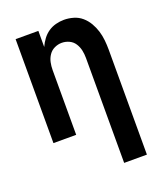

<svg xmlns="http://www.w3.org/2000/svg" viewBox="-138 -627 775 920"><g transform="rotate(-20 250.0 -166.5)"><path d="M335 205H451V-330Q451 -354 448.5 -378.5Q446 -403 439 -426Q432 -449 419.5 -470.5Q407 -492 388.5 -508Q370 -524 346 -531Q322 -538 298 -538Q277 -538 256 -532.5Q235 -527 217.5 -515Q200 -503 187 -485.5Q174 -468 165 -448V-530H49V0H165V-330Q165 -350 169 -369Q173 -388 184 -404.5Q195 -421 213 -429.5Q231 -438 250 -438Q270 -438 288 -429.5Q306 -421 316.5 -404.5Q327 -388 331 -369Q335 -350 335 -330Z"/></g></svg>

Font: Iosevka SS09
Style: Bold
Weight: 700
Monospace: yes
Designer: Belleve Invis
Foundry: Belleve Invis
Version: Version 5.2.1; ttfautohint (v1.8.3)